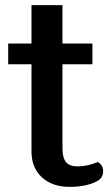

<svg xmlns="http://www.w3.org/2000/svg" viewBox="-20 -720 435 750"><path d="M383 -51Q383 -31 369 -19Q353 -6 321.5 2Q290 10 252 10Q184 10 143.5 -27.5Q103 -65 103 -128V-469H12V-550H103V-700H224V-550H341V-469H224V-141Q224 -103 238 -86.5Q252 -70 283 -70Q321 -70 362 -87Q371 -83 377 -73.5Q383 -64 383 -51Z"/></svg>

Font: Krub SemiBold
Style: Regular
Weight: 600
Version: Version 1.000; ttfautohint (v1.6)